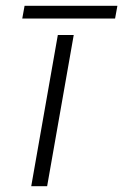

<svg xmlns="http://www.w3.org/2000/svg" viewBox="-20 -644 426 664"><path d="M57 -580 65 -624H386L378 -580ZM88 0 180 -523H235L143 0Z"/></svg>

Font: Tomorrow Light
Style: Italic
Weight: 300
Italic angle: -10°
Designer: Tony de Marco, Monica Rizzolli
Foundry: Just in Type
Version: Version 2.002